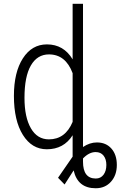

<svg xmlns="http://www.w3.org/2000/svg" viewBox="-20 -770 652 1003"><path d="M52.7 -269Q52.7 -392.6 99.6 -465.3Q146.5 -538.1 225.1 -538.1Q312.5 -538.1 359.4 -460V-750H413.6V-2Q448.7 -25.9 486.3 -25.9Q533.7 -25.9 562 6.1Q590.3 38.1 590.3 91.8Q590.3 145 559.8 179.2Q529.3 213.4 480 213.4Q385.7 213.4 364.7 120.1L317.4 193.8L283.2 158.7L359.4 48.3V-63.5Q313 9.8 224.6 9.8Q146.5 9.8 99.6 -65.2Q52.7 -140.1 52.7 -269ZM107.9 -258.8Q107.9 -157.7 141.4 -99.9Q174.8 -42 235.4 -42Q321.3 -42 359.4 -133.3V-387.7Q322.8 -485.8 235.8 -485.8Q174.8 -485.8 141.4 -428.2Q107.9 -370.6 107.9 -258.8ZM479.5 24.4Q445.8 24.4 413.6 57.6V74.7Q413.6 162.6 480.5 162.6Q505.9 162.6 520.8 142.8Q535.6 123 535.6 91.8Q535.6 61.5 521 43Q506.3 24.4 479.5 24.4Z"/></svg>

Font: Roboto Condensed Light
Style: Regular
Weight: 300
Designer: Google
Version: Version 2.134; 2016